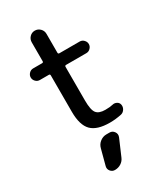

<svg xmlns="http://www.w3.org/2000/svg" viewBox="-233 -783 984 1146"><g transform="rotate(-30 259.5 -210.0)"><path d="M290 59.6Q309.6 59.6 321.3 76.2Q333 92.8 325.2 112.3L277.3 223.6Q268.6 245.1 249.5 257.3Q230.5 269.5 207 269.5Q188.5 269.5 176.8 254.9Q165 240.2 169.9 221.7L198.2 115.2Q204.1 90.8 224.1 75.2Q244.1 59.6 268.6 59.6ZM86.9 -419.9Q70.3 -419.9 58.6 -432.1Q46.9 -444.3 46.9 -460Q46.9 -475.6 58.6 -487.8Q70.3 -500 86.9 -500H148.4Q157.2 -500 157.2 -508.8V-638.7Q157.2 -660.2 171.9 -675.3Q186.5 -690.4 207.5 -690.4Q228.5 -690.4 243.7 -675.3Q258.8 -660.2 258.8 -638.7V-508.8Q258.8 -500 267.6 -500H407.2Q423.8 -500 435.5 -487.8Q447.3 -475.6 447.3 -460Q447.3 -444.3 435.5 -432.1Q423.8 -419.9 407.2 -419.9H267.6Q258.8 -419.9 258.8 -411.1V-179.7Q258.8 -114.3 275.9 -92.3Q293 -70.3 336.9 -70.3Q369.1 -70.3 388.7 -75.2Q403.3 -79.1 417.5 -71.8Q431.6 -64.5 434.6 -48.8Q437.5 -32.2 428.2 -17.6Q418.9 -2.9 403.3 1Q362.3 9.8 322.3 9.8Q234.4 9.8 195.8 -29.3Q157.2 -68.4 157.2 -160.2V-411.1Q157.2 -419.9 148.4 -419.9Z"/></g></svg>

Font: Rounded Mgen+ 2p medium
Style: Regular
Weight: 500
Designer: [Source Han Sans]
Ryoko NISHIZUKA  (kana & ideographs); Paul D. Hunt (Latin, Greek & Cyrillic); Wenlong ZHANG  (bopomofo
Version: Version 1.059.20150602